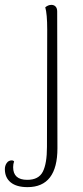

<svg xmlns="http://www.w3.org/2000/svg" viewBox="-81 -534 342 789"><path d="M-61 161Q-61 147 -53.5 136Q-46 125 -32 125Q-27 125 -23 129Q-27 140 -27 153Q-27 205 31 205Q78 205 95 171.5Q112 138 112 70L113 -412Q113 -477 105 -504Q117 -514 130 -514Q141 -514 147.5 -507Q154 -500 154 -487L155 75Q155 235 32 235Q-13 235 -37 215.5Q-61 196 -61 161Z"/></svg>

Font: Arima Madurai ExtraLight
Style: Regular
Weight: 275
Designer: Joana Correia and Natanael Gama
Foundry: NDISCOVER
Version: Version 1.020